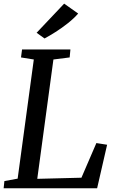

<svg xmlns="http://www.w3.org/2000/svg" viewBox="-20 -1008 623 1028"><path d="M-0.5 0 3.5 -38.5 74.5 -51.5 161 -689.5 92.5 -700.5 98 -743H357L353 -700.5L266 -689.5L179.5 -50.5L416 -56.5L496 -242L553.5 -233L500 0ZM218.5 -802 176 -832.5 323.5 -988.5 398.5 -935.5Q376.5 -910 343.8 -884Q311 -858 277.5 -836.8Q244 -815.5 218.5 -802Z"/></svg>

Font: Merriweather 24pt
Style: Italic
Weight: 400
Italic angle: -7.8°
Designer: Eben Sorkin
Foundry: Eben Sorkin
Version: Version 2.101